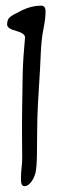

<svg xmlns="http://www.w3.org/2000/svg" viewBox="-20 -383 248 671"><path d="M139.2 -342.8Q139.2 -317.4 131.8 -281.7Q124.5 -246.1 122.3 -192.9Q120.1 -139.6 117.7 -105Q115.2 -70.3 112.5 -18.3Q109.9 33.7 109.9 75.4Q109.9 117.2 109.1 158.7Q108.4 200.2 104.5 218.8Q100.6 237.3 89.4 252.4Q78.1 267.6 65.7 267.6Q53.2 267.6 53.2 244.6Q53.2 221.7 55.4 204.1Q57.6 186.5 57.6 168Q57.6 149.4 57.1 104.5Q56.6 59.6 57.4 -5.6Q58.1 -70.8 59.3 -124.5Q60.5 -178.2 67.4 -251Q68.8 -266.1 36.9 -274.7Q4.9 -283.2 4.9 -296.9Q4.9 -314.5 13.9 -322.5Q22.9 -330.6 56.6 -346.9Q90.3 -363.3 123.5 -363.3Q139.2 -363.3 139.2 -342.8Z"/></svg>

Font: Eadui
Style: Medium
Weight: 500
Designer: Peter S. Baker
Version: Version 1.1